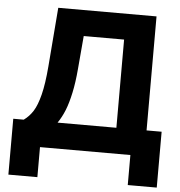

<svg xmlns="http://www.w3.org/2000/svg" viewBox="-59 -784 932 995"><g transform="rotate(5 407.5 -286.0)"><path d="M21.5 -134.4H76Q104.2 -154.6 123.6 -185.1Q143 -215.6 157.3 -272.1Q171.7 -328.6 179.1 -419.7L203.7 -727.5H714.9V-134.4H793.3V156.2H642.5V0H172.3V156.2H21.5ZM557.9 -134.4V-593.2H347.9L332.9 -419.7Q327 -349.3 315.3 -295.4Q303.7 -241.4 288.7 -203.7Q273.6 -166 252 -134.4Z"/></g></svg>

Font: Intratopia Thin
Style: Regular
Weight: 100
Designer: Rasmus Andersson
Foundry: rsms
Version: Version 3.000;Glyphs 3.2.3 (3260)